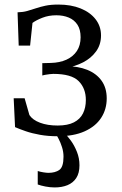

<svg xmlns="http://www.w3.org/2000/svg" viewBox="-20 -587 533 842"><path d="M233 10.5Q190.5 10.5 155.5 4.2Q120.5 -2 93 -11.5Q65.5 -21 46 -29.5L40 -156H88L109 -82.5Q123 -61 155.5 -48.8Q188 -36.5 233 -36.5Q277 -36.5 304.2 -50.5Q331.5 -64.5 344 -89.8Q356.5 -115 356.5 -148.5Q356.5 -199.5 325 -231.2Q293.5 -263 213.5 -263Q208.5 -263 197.8 -261.8Q187 -260.5 177.5 -258.8Q168 -257 165.5 -256V-310L203 -311Q242 -312 271.2 -325.2Q300.5 -338.5 317 -363.2Q333.5 -388 333.5 -423.5Q333.5 -457.5 319.5 -478.8Q305.5 -500 281.5 -510Q257.5 -520 227 -520Q193.5 -520 166 -509.2Q138.5 -498.5 122.5 -486.5L112 -387H62L57 -533Q80.5 -533.5 99.2 -538.8Q118 -544 137 -550.5Q156 -557 179.5 -562Q203 -567 236 -567Q291.5 -567 333.5 -550Q375.5 -533 399.2 -502.5Q423 -472 423 -431.5Q423 -391.5 401.5 -361.8Q380 -332 344.8 -313.8Q309.5 -295.5 268 -289V-297Q322 -297 362.5 -280.8Q403 -264.5 425.5 -233Q448 -201.5 448 -155.5Q448 -107.5 423.5 -70Q399 -32.5 351 -11Q303 10.5 233 10.5ZM220 235Q200 235 179.5 231Q159 227 145.5 222V163Q156 166.5 170.5 168.8Q185 171 192.5 171Q222 171 240.2 158.2Q258.5 145.5 258.5 100Q258.5 79 252 58.5Q245.5 38 237.2 22.2Q229 6.5 224.5 0L247.5 -6L265.5 0Q276 9.5 291 30Q306 50.5 317.2 78.5Q328.5 106.5 328.5 138Q328.5 172 314.5 193.5Q300.5 215 276 225Q251.5 235 220 235Z"/></svg>

Font: Merriweather Light
Style: Regular
Weight: 300
Designer: Eben Sorkin
Foundry: Eben Sorkin
Version: Version 2.100